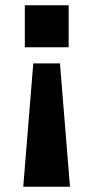

<svg xmlns="http://www.w3.org/2000/svg" viewBox="-20 -547 354 727"><path d="M68 160 106 -307H207L245 160ZM74 -368V-527H240V-368Z"/></svg>

Font: Archivo SemiBold ExtraBold
Style: Regular
Weight: 800
Version: Version 2.001